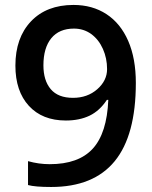

<svg xmlns="http://www.w3.org/2000/svg" viewBox="-20 -743 611 773"><path d="M526.9 -409.2Q526.9 -198.2 441.9 -94.2Q356.9 9.8 186 9.8Q121.1 9.8 92.8 2V-94.2Q136.2 -82 180.2 -82Q296.4 -82 353.5 -144.5Q410.6 -207 416 -340.8H410.2Q381.3 -296.9 340.6 -277.3Q299.8 -257.8 245.1 -257.8Q150.4 -257.8 96.2 -316.9Q42 -376 42 -479Q42 -590.8 104.7 -657Q167.5 -723.1 275.9 -723.1Q352.1 -723.1 408.7 -686Q465.3 -648.9 496.1 -578.4Q526.9 -507.8 526.9 -409.2ZM277.8 -627.9Q218.3 -627.9 186.5 -589.1Q154.8 -550.3 154.8 -480Q154.8 -418.9 184.3 -384Q213.9 -349.1 273.9 -349.1Q332 -349.1 371.6 -383.8Q411.1 -418.5 411.1 -464.8Q411.1 -508.3 394.3 -546.1Q377.4 -584 347.2 -606Q316.9 -627.9 277.8 -627.9Z"/></svg>

Font: f4618774984       
Style: Regular
Weight: 600
Foundry: Ascender Corporation
Version: Version 1.10